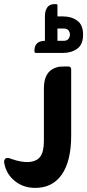

<svg xmlns="http://www.w3.org/2000/svg" viewBox="-110 -702 425 936"><path d="M170 -622H197Q238 -622 266.5 -601.5Q295 -581 295 -533Q295 -485 266.5 -464.5Q238 -444 197 -444H66Q58 -444 58 -451V-459Q60 -502 109 -503V-624Q109 -656 126 -672Q137 -682 157 -682H163Q170 -682 170 -676ZM170 -503H200Q217 -503 224 -513Q231 -523 231 -533Q231 -544 224 -553.5Q217 -563 200 -563H170ZM210 -378H222Q237 -378 237 -364V-41Q237 84 190.5 150Q144 216 56 214Q-3 212 -44 175Q-82 141 -90 89Q-91 81 -86.5 74.5Q-82 68 -74 68Q-68 68 -63 69.5Q-58 71 -54 73Q-8 89 27 88Q68 86 86 62Q104 38 104 -15V-272Q104 -352 161 -372Q173 -376 182 -377Q191 -378 210 -378Z"/></svg>

Font: Zain Black
Style: Regular
Weight: 900
Designer: Zain,Boutros
Foundry: Mobile Telecommunications Company (Zain), 2024
Version: Version 1.50; ttfautohint (v1.8.4)